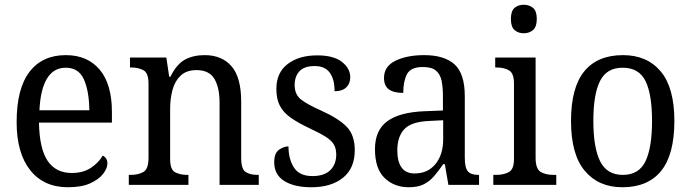

<svg xmlns="http://www.w3.org/2000/svg" viewBox="-20 -778 2909 808"><path d="M266 10Q164 10 107 -62Q50 -134 50 -264Q50 -405 104 -475.5Q158 -546 257 -546Q348 -546 399.5 -485Q451 -424 451 -306V-262H144Q146 -152 180.5 -101Q215 -50 282 -50Q330 -50 363 -72Q396 -94 412 -123Q420 -120 426 -111.5Q432 -103 432 -90Q432 -70 414 -46.5Q396 -23 359.5 -6.5Q323 10 266 10ZM356 -314Q355 -395 333 -444Q311 -493 257 -493Q205 -493 177.5 -447Q150 -401 146 -314Z M522 0V-42H530Q561 -42 583 -54Q605 -66 605 -114V-426Q605 -471 583.5 -482.5Q562 -494 532 -494H527V-536H680L692 -455H697Q724 -509 759 -527.5Q794 -546 841 -546Q914 -546 954.5 -499Q995 -452 995 -350V-114Q995 -66 1014 -54Q1033 -42 1064 -42H1069V0H904V-346Q904 -410 882 -446.5Q860 -483 807 -483Q765 -483 740.5 -460Q716 -437 706 -400Q696 -363 696 -320V-109Q696 -64 717 -53Q738 -42 768 -42H773V0Z M1290 10Q1218 10 1176 -16.5Q1134 -43 1134 -95Q1134 -134 1154.5 -148Q1175 -162 1194 -162Q1194 -109 1217 -73Q1240 -37 1295 -37Q1344 -37 1369.5 -61.5Q1395 -86 1395 -128Q1395 -152 1385.5 -169Q1376 -186 1352 -201.5Q1328 -217 1285 -237Q1236 -260 1204.5 -282Q1173 -304 1158 -332.5Q1143 -361 1143 -404Q1143 -472 1190.5 -508.5Q1238 -545 1315 -545Q1384 -545 1419 -517.5Q1454 -490 1454 -453Q1454 -426 1437 -410Q1420 -394 1388 -394Q1388 -445 1367.5 -472.5Q1347 -500 1305 -500Q1260 -500 1240 -478Q1220 -456 1220 -420Q1220 -381 1246 -360Q1272 -339 1333 -312Q1406 -279 1439.5 -244Q1473 -209 1473 -146Q1473 -70 1423.5 -30Q1374 10 1290 10Z M1700 10Q1639 10 1598.5 -29Q1558 -68 1558 -150Q1558 -230 1610 -268Q1662 -306 1768 -310L1844 -313V-373Q1844 -410 1838.5 -437.5Q1833 -465 1815 -480.5Q1797 -496 1760 -496Q1708 -496 1692.5 -465.5Q1677 -435 1677 -387Q1637 -387 1616.5 -402Q1596 -417 1596 -450Q1596 -499 1644.5 -522.5Q1693 -546 1765 -546Q1850 -546 1893 -507Q1936 -468 1936 -373V-114Q1936 -72 1949 -57Q1962 -42 1993 -42H1996V0H1867L1852 -87H1845Q1826 -59 1807 -37Q1788 -15 1763.5 -2.5Q1739 10 1700 10ZM1725 -48Q1780 -48 1812.5 -87.5Q1845 -127 1845 -191V-272L1787 -269Q1711 -266 1681.5 -234.5Q1652 -203 1652 -145Q1652 -98 1670 -73Q1688 -48 1725 -48Z M2184 -638Q2161 -638 2145.5 -651.5Q2130 -665 2130 -698Q2130 -732 2145.5 -745Q2161 -758 2184 -758Q2207 -758 2223 -745Q2239 -732 2239 -698Q2239 -665 2223 -651.5Q2207 -638 2184 -638ZM2056 0V-42H2068Q2099 -42 2121 -53.5Q2143 -65 2143 -109V-426Q2143 -470 2122 -482Q2101 -494 2070 -494H2064V-536H2234V-114Q2234 -67 2255.5 -54.5Q2277 -42 2309 -42H2321V0Z M2599 10Q2499 10 2441 -59Q2383 -128 2383 -269Q2383 -409 2438.5 -477.5Q2494 -546 2602 -546Q2703 -546 2760.5 -477.5Q2818 -409 2818 -269Q2818 -128 2762.5 -59Q2707 10 2599 10ZM2601 -42Q2669 -42 2696.5 -99.5Q2724 -157 2724 -269Q2724 -381 2696.5 -437Q2669 -493 2600 -493Q2533 -493 2505 -437Q2477 -381 2477 -269Q2477 -157 2505.5 -99.5Q2534 -42 2601 -42Z"/></svg>

Font: Noto Serif Sinhala SemiCondensed
Style: Regular
Weight: 400
Width: 4
Designer: Jelle Bosma - Monotype Design Team
Foundry: Monotype Imaging Inc.
Version: Version 2.007; ttfautohint (v1.8.4.7-5d5b)